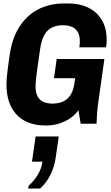

<svg xmlns="http://www.w3.org/2000/svg" viewBox="-20 -716 640 1111"><path d="M240 10Q174.5 10 124.2 -16.2Q74 -42.5 45.8 -95.5Q17.5 -148.5 17.5 -229Q17.5 -244 18.8 -262.2Q20 -280.5 24.2 -312.2Q28.5 -344 36 -398.5Q46.5 -473 74 -528.5Q101.5 -584 142.8 -621.5Q184 -659 236.8 -677.5Q289.5 -696 349.5 -696H377Q441.5 -696 491.2 -671.5Q541 -647 569 -600.5Q597 -554 597 -487.5Q597 -476.5 596.5 -465.2Q596 -454 594 -442H439Q442 -458 442 -478Q442 -507.5 431.5 -528Q421 -548.5 399.2 -559.2Q377.5 -570 343.5 -570Q311 -570 283.8 -558.2Q256.5 -546.5 238.2 -516.5Q220 -486.5 212 -431Q203.5 -372.5 198.2 -334.8Q193 -297 190.2 -274.2Q187.5 -251.5 186.5 -238.5Q185.5 -225.5 185.5 -217Q185.5 -180.5 197.5 -158.2Q209.5 -136 231.8 -126.2Q254 -116.5 284 -116.5Q306.5 -116.5 327 -122Q347.5 -127.5 364.8 -140.8Q382 -154 393.8 -176.5Q405.5 -199 410.5 -233L415 -263.5H292.5L308 -374.5H584L550.5 -137Q544 -93 541.8 -62.5Q539.5 -32 538.5 0H447L433.5 -78.5Q405 -37 354.5 -13.5Q304 10 253.5 10ZM143 375 145.5 359Q180.5 327 200.8 291.5Q221 256 225.5 219.5H165L186 73.5H320L302 197.5Q295.5 247 272.8 293.5Q250 340 212.5 375Z"/></svg>

Font: Chivo Mono Medium
Style: Italic
Weight: 500
Italic angle: -8.05°
Monospace: yes
Designer: Hector Gatti
Foundry: Omnibus-Type
Version: Version 1.008